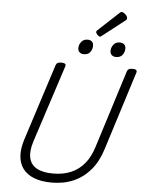

<svg xmlns="http://www.w3.org/2000/svg" viewBox="-78 -1371 1092 1450"><g transform="rotate(5 468.0 -646.0)"><path d="M370 19Q291 19 236 -2.5Q181 -24 151 -64Q121 -104 117 -161Q113 -218 136 -289L322 -867Q326 -879 335 -884.5Q344 -890 364 -890Q383 -890 391.5 -884Q400 -878 396 -865L206 -281Q181 -204 192.5 -152.5Q204 -101 250 -75.5Q296 -50 374 -50Q452 -50 511.5 -76Q571 -102 612 -152.5Q653 -203 676 -277L862 -867Q866 -879 875 -884.5Q884 -890 904 -890Q942 -890 935 -865L747 -270Q718 -175 664.5 -111Q611 -47 537 -14Q463 19 370 19ZM526 -968Q507 -968 494.5 -979Q482 -990 482 -1011Q482 -1037 499 -1058.5Q516 -1080 547 -1080Q566 -1080 578.5 -1069.5Q591 -1059 591 -1037Q591 -1011 575.5 -989.5Q560 -968 526 -968ZM770 -968Q752 -968 739 -979Q726 -990 726 -1011Q726 -1037 743 -1058.5Q760 -1080 791 -1080Q810 -1080 823 -1069.5Q836 -1059 836 -1037Q836 -1011 820 -989.5Q804 -968 770 -968ZM637 -1111Q628 -1111 617 -1122.5Q606 -1134 606 -1142Q606 -1145 606.5 -1148.5Q607 -1152 613 -1157L768 -1301Q773 -1305 776.5 -1308Q780 -1311 785 -1311Q793 -1311 803.5 -1303.5Q814 -1296 821.5 -1286.5Q829 -1277 829 -1268Q829 -1263 827.5 -1259Q826 -1255 817 -1248L653 -1120Q648 -1116 644.5 -1113.5Q641 -1111 637 -1111Z"/></g></svg>

Font: Playwrite DK Loopet Light
Style: Regular
Weight: 300
Version: Version 1.003